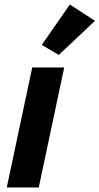

<svg xmlns="http://www.w3.org/2000/svg" viewBox="-20 -824 437 844"><path d="M262.2 -527.3 150.4 0H9.8L121.6 -527.3ZM238.3 -582.5 163.6 -626.5 287.1 -804.2 397.5 -732.4Z"/></svg>

Font: Schibsted Grotesk
Style: Bold Italic
Weight: 700
Italic angle: -12°
Designer: Bakken & Baeck AS, Henrik Kongsvoll
Foundry: Schibsted ASA
Version: Version 1.100;gftools[0.9.25]